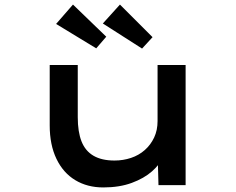

<svg xmlns="http://www.w3.org/2000/svg" viewBox="-20 -812 1034 842"><path d="M433 10Q363 10 310 -22Q257 -54 227.5 -115.5Q198 -177 198 -262V-527H321V-298Q321 -234 337.5 -192Q354 -150 390 -129Q426 -108 482 -108Q520 -108 554.5 -119.5Q589 -131 615 -154Q641 -177 656 -209Q671 -241 671 -281V-527H794V0H675L672 -110L694 -122Q681 -91 646.5 -60.5Q612 -30 558 -10Q504 10 433 10ZM603 -599 431 -709 506 -792 649 -649ZM402 -600 226 -707 300 -792 446 -651Z"/></svg>

Font: Lexend Zetta Medium
Style: Regular
Weight: 500
Designer: Bonnie Shaver-Troup, Thomas Jockin
Foundry: Lexend
Version: Version 1.007